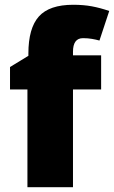

<svg xmlns="http://www.w3.org/2000/svg" viewBox="-20 -785 478 805"><path d="M404 -410H286V0H95V-410H22V-504L99 -551V-560Q99 -667 143 -716Q187 -765 287 -765Q330 -765 365 -758.5Q400 -752 438 -739L397 -615Q383 -619 365.5 -622Q348 -625 328 -625Q286 -625 286 -568V-553H404Z"/></svg>

Font: Noto Sans Gurmukhi UI Black
Style: Regular
Weight: 900
Designer: Jelle Bosma - Monotype Design Team
Foundry: Monotype Imaging Inc.
Version: Version 2.004; ttfautohint (v1.8.4.7-5d5b)